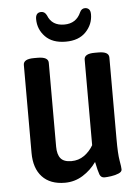

<svg xmlns="http://www.w3.org/2000/svg" viewBox="-52 -755 587 805"><g transform="rotate(-5 241.5 -353.0)"><path d="M189 8Q127 8 93.5 -28Q60 -64 60 -129V-499Q60 -524 105 -524H120Q165 -524 165 -499V-146Q165 -113 178.5 -96.5Q192 -80 224 -80Q254 -80 277.5 -96.5Q301 -113 316 -139V-499Q316 -524 360 -524H376Q420 -524 420 -499V-156Q420 -93 425 -65Q430 -37 430 -27Q430 -17 416 -11Q402 -5 384 -2.5Q366 0 356 0Q341 0 335.5 -14.5Q330 -29 322 -68Q299 -35 264.5 -13.5Q230 8 189 8ZM244 -581Q188 -581 158 -612Q128 -643 128 -686Q128 -714 152 -714Q167 -714 175 -697Q192 -653 244 -653Q294 -653 314 -698Q321 -714 336 -714Q346 -714 352.5 -707.5Q359 -701 359 -686Q359 -644 329 -612.5Q299 -581 244 -581Z"/></g></svg>

Font: Asap Condensed Medium
Style: Regular
Weight: 500
Width: 3
Designer: Pablo Cosgaya
Foundry: Omnibus-Type
Version: Version 3.001; ttfautohint (v1.8.4.7-5d5b)